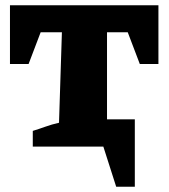

<svg xmlns="http://www.w3.org/2000/svg" viewBox="-20 -559 644 732"><path d="M18 -539H584V-315H513L467 -436H388V-104H494V153H423L374 0H105V-60Q128 -67 153 -76Q178 -85 205 -91L216 -436H135L89 -315H18Z"/></svg>

Font: Piazzolla SC ExtraBold
Style: Regular
Weight: 800
Designer: Juan Pablo del Peral
Foundry: Huerta Tipografica
Version: Version 1.330